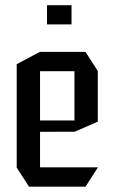

<svg xmlns="http://www.w3.org/2000/svg" viewBox="-20 -704 433 724"><path d="M89.4 0 43 -72V-73H348.7V-72L302.4 0ZM43 -73V-462L130 -508.3H131V-73ZM131 -207V-249.7H260.7V-207.3ZM131 -435.4V-508.3H302.4L348.7 -436.4V-435.4ZM260.7 -207.3V-435.4H348.7V-245.3L261.7 -207.3ZM157.3 -611.9V-684.3H249.7V-611.9Z"/></svg>

Font: Foldit Thin
Style: Regular
Weight: 100
Designer: Sophia Tai
Foundry: Sophia Tai
Version: Version 1.003